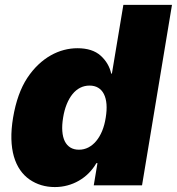

<svg xmlns="http://www.w3.org/2000/svg" viewBox="-20 -747 713 774"><path d="M32.7 -272.7Q49.4 -371.4 90.2 -433.2Q110.8 -464.1 134.8 -486.7Q158.7 -509.2 184.7 -523.8Q210.6 -538.4 237.7 -545.5Q264.9 -552.6 291.9 -552.6Q352.6 -552.6 386 -522.4Q419 -492.5 428.3 -450.3H431.1L477.3 -727.3H673.3L552.6 0H358L372.9 -89.5H368.6Q355.5 -66.8 337.5 -48.8Q319.6 -30.9 297.9 -18.5Q276.3 -6 251.8 0.5Q227.3 7.1 201 7.1Q143.5 7.1 99.1 -23.4Q77.1 -38.7 61.1 -61.8Q45.1 -84.9 36 -116.1Q27 -147.4 25.9 -186.4Q24.9 -225.5 32.7 -272.7ZM298.3 -143.5Q318.5 -143.5 336.1 -152.5Q353.7 -161.6 367.7 -178.3Q381.7 -195 391.7 -218.9Q401.6 -242.9 406.2 -272.7Q411.2 -303.3 409.3 -327.2Q407.3 -351.2 398.8 -367.9Q390.3 -384.6 375.7 -393.3Q361.2 -402 340.9 -402Q320.7 -402 303.4 -393.3Q286.2 -384.6 272.5 -367.9Q258.9 -351.2 249.1 -327.2Q239.3 -303.3 234.4 -272.7Q229.4 -242.5 231.2 -218.4Q233 -194.2 241.1 -177.7Q249.3 -161.2 263.7 -152.3Q278.1 -143.5 298.3 -143.5Z"/></svg>

Font: Inter P Black
Style: Italic
Weight: 900
Italic angle: -9.40001°
Designer: Rasmus Andersson
Foundry: rsms
Version: Version 3.018;git-588b23468